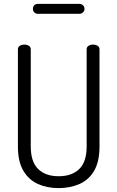

<svg xmlns="http://www.w3.org/2000/svg" viewBox="-20 -960 603 986"><path d="M281 6Q222 6 175 -15Q128 -36 100 -83Q72 -130 72 -208V-707Q72 -719 82 -725Q92 -731 105 -731Q118 -731 128 -725Q138 -719 138 -707V-208Q138 -129 176 -92Q214 -55 281 -55Q349 -55 387 -92Q425 -129 425 -208V-707Q425 -719 435 -725Q445 -731 458 -731Q471 -731 481 -725Q491 -719 491 -707V-208Q491 -130 463.5 -83Q436 -36 388 -15Q340 6 281 6ZM174 -889Q163 -889 156 -896.5Q149 -904 149 -914Q149 -926 156 -933Q163 -940 174 -940H389Q398 -940 406 -933Q414 -926 414 -914Q414 -904 406 -896.5Q398 -889 389 -889Z"/></svg>

Font: Dosis ExtraLight
Style: Regular
Weight: 400
Version: Version 3.001; ttfautohint (v1.8.2)